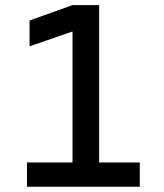

<svg xmlns="http://www.w3.org/2000/svg" viewBox="-20 -713 626 733"><path d="M83 0V-92.8H256.8V-592.8L92.8 -536.1V-634.8L256.8 -693.4H358.4V-92.8H513.7V0Z"/></svg>

Font: CaskaydiaMono NF
Style: Regular
Weight: 400
Designer: Aaron Bell
Foundry: Saja Typeworks
Version: Version 2111.001; ttfautohint (v1.8.4);Nerd Fonts 3.1.1